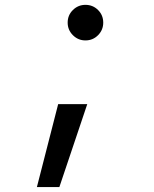

<svg xmlns="http://www.w3.org/2000/svg" viewBox="-20 -547 626 780"><path d="M129.9 212.9 216.3 -124H334.5L221.2 212.9ZM327.1 -382.8Q297.4 -382.8 276.1 -404.1Q254.9 -425.3 254.9 -455.1Q254.9 -485.4 276.1 -506.3Q297.4 -527.3 327.1 -527.3Q357.4 -527.3 378.4 -506.3Q399.4 -485.4 399.4 -455.1Q399.4 -425.3 378.4 -404.1Q357.4 -382.8 327.1 -382.8Z"/></svg>

Font: Cascadia Mono
Style: Italic
Weight: 400
Italic angle: -10°
Monospace: yes
Designer: Aaron Bell
Foundry: Saja Typeworks
Version: Version 2404.023; ttfautohint (v1.8.4)